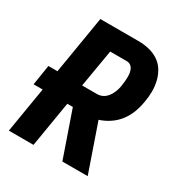

<svg xmlns="http://www.w3.org/2000/svg" viewBox="-171 -863 942 991"><g transform="rotate(30 300.0 -367.5)"><path d="M168 0H21L66 -271H12L31 -391H85L142 -735H368Q401 -735 431.5 -728Q462 -721 487.5 -704.5Q513 -688 529 -662.5Q545 -637 552.5 -607Q560 -577 560 -545Q560 -513 554 -481Q549 -449 537.5 -417Q526 -385 505 -357Q484 -329 455 -309.5Q426 -290 394 -280L491 0H340L246 -271H213ZM232 -391H322Q334 -391 346.5 -395.5Q359 -400 369 -409Q379 -418 386 -429Q393 -440 398 -452Q403 -464 406 -476Q409 -488 410 -500Q412 -512 413 -524Q414 -536 414 -548Q414 -560 412 -571.5Q410 -583 405 -593Q400 -603 390.5 -609Q381 -615 369 -615H270Z"/></g></svg>

Font: Iosevka Heavy Extended
Style: Italic
Weight: 900
Width: 7
Italic angle: -9°
Monospace: yes
Designer: Belleve Invis
Foundry: Belleve Invis
Version: Version 32.5.0; ttfautohint (v1.8.4)